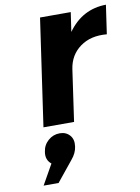

<svg xmlns="http://www.w3.org/2000/svg" viewBox="-91 -605 691 950"><g transform="rotate(-10 254.5 -130.0)"><path d="M49.8 284.2 106.9 183.1Q78.6 160.6 85 121.1Q89.4 87.4 114.5 65.2Q139.6 43 172.9 43Q204.1 43 222.9 64Q241.7 85 236.8 120.1Q232.9 152.8 207 183.1L125 284.2ZM99.1 0 176.8 -538.1H331.1L316.9 -440.9Q389.2 -542.5 508.8 -543.9L487.8 -398.9Q407.2 -406.2 353.8 -367.2Q300.3 -328.1 290 -258.8L252.9 0Z"/></g></svg>

Font: Trueno SemiBold
Style: Italic
Weight: 600
Designer: Julieta Ulanovsky
Foundry: Julieta Ulanovsky
Version: Version 3.001b | FøM Fix